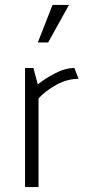

<svg xmlns="http://www.w3.org/2000/svg" viewBox="-20 -762 355 782"><path d="M194 -742H261L176 -589H134ZM82 0V-485H116L134 -418Q160 -440 202.5 -462.5Q245 -485 283 -485L300 -441Q254 -441 209.5 -416.5Q165 -392 137 -361V0Z"/></svg>

Font: Palanquin ExtraLight
Style: Regular
Weight: 275
Designer: Pria Ravichandran
Version: Version 1.001